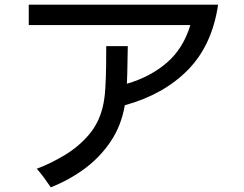

<svg xmlns="http://www.w3.org/2000/svg" viewBox="-20 -762 1040 818"><path d="M196.3 36.1Q182.6 15.6 168 -4.4Q153.3 -24.4 136.7 -43Q198.2 -66.4 256.3 -101.6Q314.5 -136.7 357.4 -186.5Q400.4 -236.3 417 -303.7Q425.8 -337.9 428.7 -385.7Q431.6 -433.6 432.1 -481.9Q432.6 -530.3 432.6 -565.4H524.4Q523.4 -525.4 522.9 -485.4Q522.5 -445.3 520.5 -405.3Q619.1 -433.6 689.9 -494.1Q760.7 -554.7 791 -655.3H102.5V-742.2H909.2Q883.8 -569.3 780.8 -464.4Q677.7 -359.4 511.7 -313.5Q497.1 -227.5 452.1 -160.2Q407.2 -92.8 341.3 -43.9Q275.4 4.9 196.3 36.1Z"/></svg>

Font: Kosugi
Style: Regular
Weight: 400
Version: Version 4.002